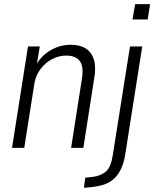

<svg xmlns="http://www.w3.org/2000/svg" viewBox="-20 -713 744 926"><path d="M38 0 115 -489H172L156 -394H151Q176 -442 222 -469.5Q268 -497 321 -497Q366 -497 394 -479Q422 -461 433 -425Q444 -389 434 -333L382 0H323L374 -326Q382 -371 375 -396.5Q368 -422 348.5 -433.5Q329 -445 300 -445Q265 -445 232.5 -428.5Q200 -412 176.5 -381.5Q153 -351 146 -311L97 0ZM619 -619 632 -693H704L692 -619ZM385 193 391 144 429 140Q466 135 490.5 114.5Q515 94 524 35L607 -489H666L584 32Q578 69 566 96.5Q554 124 535 144Q516 164 488.5 174.5Q461 185 425 189Z"/></svg>

Font: Nunito Sans 10pt Condensed Light
Style: Italic
Weight: 300
Width: 3
Italic angle: -9°
Designer: Vernon Adams
Foundry: Vernon Adams
Version: Version 3.101;gftools[0.9.27]